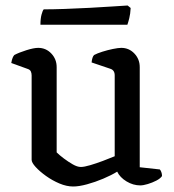

<svg xmlns="http://www.w3.org/2000/svg" viewBox="-20 -674 633 698"><path d="M246 4Q222 4 196 -7Q170 -18 147 -34.5Q124 -51 109.5 -67Q95 -83 95 -93V-400Q95 -408 92 -414.5Q89 -421 79 -424L21 -445Q23 -457 26 -464Q29 -471 32 -474Q49 -483 76 -491.5Q103 -500 119 -500Q147 -500 166.5 -479.5Q186 -459 186 -430V-120Q196 -110 212 -98Q228 -86 244.5 -76.5Q261 -67 274 -67Q286 -67 308 -73.5Q330 -80 354 -89Q378 -98 397 -106V-400Q397 -419 381 -424L313 -447Q315 -467 322 -474Q333 -480 352 -486Q371 -492 390.5 -496Q410 -500 421 -500Q449 -500 468.5 -479.5Q488 -459 488 -430V-66L561 -58Q564 -55 566.5 -48.5Q569 -42 569 -34Q563 -25 548.5 -17.5Q534 -10 517.5 -5Q501 0 490 0Q464 0 440 -14.5Q416 -29 406 -50Q385 -37 355.5 -24.5Q326 -12 296.5 -4Q267 4 246 4ZM127 -584Q127 -606 131 -621Q135 -636 139 -640Q171 -640 215 -641.5Q259 -643 305.5 -645.5Q352 -648 389 -650.5Q426 -653 444 -654L455 -645Q454 -624 450 -608Q446 -592 443 -584Z"/></svg>

Font: Texturina
Style: Regular
Weight: 400
Designer: Guillermo Torres Carreño
Foundry: Omnibus-Type
Version: Version 1.002; ttfautohint (v1.8.3)